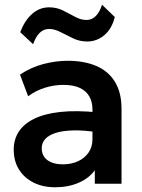

<svg xmlns="http://www.w3.org/2000/svg" viewBox="-20 -777 602 812"><path d="M213 15Q162 15 122.5 -4.5Q83 -24 60.5 -59.8Q38 -95.5 38 -144.5Q38 -186.5 59 -219.5Q80 -252.5 123.5 -274.2Q167 -296 234.8 -303.5Q302.5 -311 395.5 -301.5L397.5 -217Q336.5 -226.5 291 -225.5Q245.5 -224.5 215.8 -215Q186 -205.5 171.2 -189Q156.5 -172.5 156.5 -150.5Q156.5 -117.5 180.5 -99.8Q204.5 -82 246 -82Q281.5 -82 309.8 -95Q338 -108 354.5 -131.8Q371 -155.5 371 -188V-314.5Q371 -346 357.8 -369.2Q344.5 -392.5 317.5 -405.2Q290.5 -418 248 -418Q209 -418 170.8 -406.2Q132.5 -394.5 99 -370L64.5 -461.5Q112 -493 164.5 -506.5Q217 -520 266 -520Q336 -520 387.2 -498Q438.5 -476 466.2 -430.8Q494 -385.5 494 -316V0H381V-57Q356 -22.5 312 -3.8Q268 15 213 15ZM120 -590 65.5 -641Q84.5 -690.5 115.8 -718.2Q147 -746 188 -746Q219.5 -746 246.2 -732.8Q273 -719.5 297.5 -706Q322 -692.5 346 -692.5Q368.5 -692.5 385 -709Q401.5 -725.5 411.5 -757L465.5 -705Q453 -655 421.2 -628.2Q389.5 -601.5 348.5 -601.5Q317 -601.5 289.2 -614.8Q261.5 -628 236.2 -641.2Q211 -654.5 187.5 -654.5Q165 -654.5 148.2 -638.5Q131.5 -622.5 120 -590Z"/></svg>

Font: Geologica Thin Roman Medium
Style: Regular
Weight: 500
Version: Version 1.010;gftools[0.9.28]